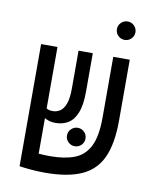

<svg xmlns="http://www.w3.org/2000/svg" viewBox="-86 -830 757 907"><g transform="rotate(10 293.0 -376.5)"><path d="M190.9 9.3Q153.8 9.3 120.4 6.1Q86.9 2.9 68.4 0V-0.5V-585.9H147V-291Q158.2 -283.7 177.2 -283.7Q195.8 -283.7 211.9 -293.9Q228 -304.2 238 -330.6Q248 -356.9 248 -405.3V-585.9H316.4V-402.3Q316.4 -337.4 301.3 -299.8Q286.1 -262.2 260 -246.6Q233.9 -231 200.2 -231Q182.6 -231 170.2 -234.6Q157.7 -238.3 147 -244.6V-74.2Q160.2 -73.2 174.1 -72.5Q188 -71.8 201.7 -71.8Q271.5 -71.8 318.8 -90.1Q366.2 -108.4 390.4 -156.5Q414.6 -204.6 414.6 -293.9V-585.9H493.7V-293.5Q493.7 -184.6 463.9 -117.9Q434.1 -51.3 367.7 -21Q301.3 9.3 190.9 9.3ZM308.1 -138.2Q290 -138.2 276.9 -151.1Q263.7 -164.1 263.7 -182.1Q263.7 -200.7 276.9 -213.6Q290 -226.6 308.1 -226.6Q326.7 -226.6 339.6 -213.6Q352.5 -200.7 352.5 -182.1Q352.5 -164.1 339.6 -151.1Q326.7 -138.2 308.1 -138.2ZM453.1 -673.8Q435.1 -673.8 421.9 -686.8Q408.7 -699.7 408.7 -717.8Q408.7 -736.3 421.9 -749.3Q435.1 -762.2 453.1 -762.2Q471.7 -762.2 484.6 -749.3Q497.6 -736.3 497.6 -717.8Q497.6 -699.7 484.6 -686.8Q471.7 -673.8 453.1 -673.8Z"/></g></svg>

Font: Cascadia Code PL SemiLight
Style: Regular
Weight: 350
Monospace: yes
Designer: Aaron Bell
Foundry: Saja Typeworks
Version: Version 2404.023; ttfautohint (v1.8.4)